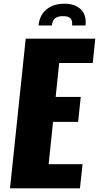

<svg xmlns="http://www.w3.org/2000/svg" viewBox="-20 -1019 536 1039"><path d="M188.5 -881.3H260.7C262.4 -898.6 267.9 -911.3 277.3 -919.4C286.8 -927.6 301.3 -931.6 320.8 -931.6C340.3 -931.6 353.8 -927.7 361.3 -919.9C367.5 -913.4 370.6 -903.5 370.6 -890.1C370.6 -887.5 370.4 -884.6 370.1 -881.3H442.9C443.5 -887.2 443.8 -892.9 443.8 -898.4C443.8 -928.1 434.9 -951.5 417 -968.8C395.8 -988.9 366 -999 327.6 -999C289.2 -999 257.4 -988.9 232.2 -968.5C206.9 -948.2 192.4 -919.1 188.5 -881.3ZM34.2 0H412.6L426.8 -130.4H243.2L267.1 -359.4H402.8L417 -494.6H281.2L300.3 -678.2H481.9L495.6 -809.6H119.1Z"/></svg>

Font: Oswald
Style: Heavy
Weight: 800
Designer: Vernon Adams
Foundry: Vernon Adams
Version: 3.0; ttfautohint (v0.95.6-bc232) -l 8 -r 50 -G 200 -x 0 -w "